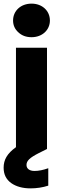

<svg xmlns="http://www.w3.org/2000/svg" viewBox="-26 -821 341 1058"><path d="M36 188C63 207 99 217 142 217C176 217 209 212 240 202V106C212 116 187 121 164 121C136 121 120 108 120 88C120 65 138 48 187 23L233 0V-558H62V-10C13 25 -6 60 -6 103C-6 140 8 168 36 188ZM75 -643C94 -625 118 -616 148 -616C207 -616 249 -656 249 -708C249 -761 207 -801 148 -801C88 -801 46 -761 46 -708C46 -682 56 -660 75 -643Z"/></svg>

Font: Poppins
Style: Bold
Weight: 700
Designer: Ninad Kale (Devanagari), Jonny Pinhorn (Latin)
Foundry: Indian Type Foundry
Version: 4.004